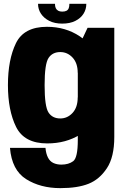

<svg xmlns="http://www.w3.org/2000/svg" viewBox="-20 -738 654 992"><path d="M292 234Q381 234 437.5 211.5Q494 189 532.2 131.2Q570.5 73.5 570.5 -30.5V-594.5H432.5L382 -487.5V-14.5Q382 77 358.2 94.8Q334.5 112.5 297 112.5Q274 112.5 256 104.2Q238 96 227.8 76Q217.5 56 215 26H31.5Q41 141 115 187.5Q189 234 292 234ZM224 3Q320 3 393.5 -42.5Q467 -88 467 -158.5L381.5 -235Q381.5 -183.5 355 -154.8Q328.5 -126 291.5 -126Q251 -126 230.8 -156.5Q210.5 -187 210.5 -298Q210.5 -408 230.8 -438.5Q251 -469 291.5 -469Q328.5 -469 355 -440.5Q381.5 -412 381.5 -362L466.5 -431Q466.5 -501 392.5 -550.2Q318.5 -599.5 222.5 -599.5Q103.5 -599.5 62.2 -514.5Q21 -429.5 21 -298.5Q21 -167.5 63.2 -82.2Q105.5 3 224 3ZM301.5 -616Q341.5 -616 369.2 -630Q397 -644 411.5 -667Q426 -690 426 -718.5H338.5Q338.5 -705 335.2 -696Q332 -687 323.8 -682.5Q315.5 -678 301.5 -678Q289 -678 280.8 -682.5Q272.5 -687 268.2 -695.8Q264 -704.5 264 -718.5H176.5Q176.5 -690 191.8 -667Q207 -644 234.8 -630Q262.5 -616 301.5 -616Z"/></svg>

Font: Anybody SemiCondensed ExtraBold
Style: Regular
Weight: 800
Width: 4
Version: Version 1.113;gftools[0.9.25]